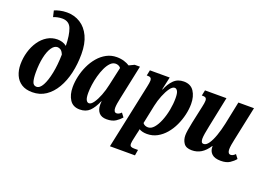

<svg xmlns="http://www.w3.org/2000/svg" viewBox="-131 -1133 2411 1723"><g transform="rotate(20 1074.0 -271.5)"><path d="M200 10Q138 10 97.5 -16Q57 -42 37 -87.5Q17 -133 17 -190Q17 -252 34 -310Q51 -368 82.5 -414Q114 -460 158 -486.5Q202 -513 255 -513Q277 -513 300 -506.5Q323 -500 343 -484Q341 -587 318.5 -645.5Q296 -704 230 -704Q207 -704 184 -699Q161 -694 147 -687L133 -746Q148 -754 181.5 -762Q215 -770 251 -770Q323 -770 379.5 -734.5Q436 -699 468 -630.5Q500 -562 500 -462Q500 -366 480.5 -281Q461 -196 422.5 -130.5Q384 -65 328.5 -27.5Q273 10 200 10ZM220 -49Q252 -49 277 -95Q302 -141 318 -220Q334 -299 336 -398Q324 -428 308.5 -438Q293 -448 278 -448Q247 -448 222.5 -411.5Q198 -375 184.5 -312Q171 -249 171 -170Q171 -110 181 -79.5Q191 -49 220 -49Z M654 10Q589 10 558 -38Q527 -86 527 -158Q527 -208 539 -262Q551 -316 574.5 -366.5Q598 -417 632.5 -457.5Q667 -498 711.5 -522Q756 -546 809 -546Q848 -546 880.5 -535.5Q913 -525 932 -512L982 -536H1032L963 -209Q957 -182 953 -157Q949 -132 949 -113Q949 -94 956 -82.5Q963 -71 977 -71Q999 -71 1021 -94L1049 -57Q1028 -32 996 -11Q964 10 911 10Q861 10 837 -18.5Q813 -47 813 -94Q813 -101 813.5 -109Q814 -117 815 -126H812Q784 -60 748.5 -25Q713 10 654 10ZM713 -71Q734 -71 756.5 -103Q779 -135 798.5 -185Q818 -235 829 -288L868 -464Q857 -478 843.5 -482.5Q830 -487 820 -487Q792 -487 769.5 -464Q747 -441 729.5 -403.5Q712 -366 700 -322Q688 -278 682 -234.5Q676 -191 676 -157Q676 -109 686.5 -90Q697 -71 713 -71Z M1023 227 1154 -391Q1158 -410 1160.5 -425.5Q1163 -441 1163 -451Q1163 -483 1129 -483H1116L1127 -536H1316L1289 -413H1293Q1315 -470 1352.5 -508Q1390 -546 1449 -546Q1515 -546 1546.5 -498Q1578 -450 1578 -378Q1578 -328 1565.5 -274Q1553 -220 1529.5 -169.5Q1506 -119 1471.5 -78.5Q1437 -38 1393 -14Q1349 10 1296 10Q1272 10 1252.5 5Q1233 0 1221 -8Q1218 13 1211 39L1200 90Q1197 103 1194.5 116.5Q1192 130 1192 140Q1192 159 1202 165.5Q1212 172 1233 172H1271L1262 227ZM1285 -49Q1315 -49 1341 -79Q1367 -109 1387 -158.5Q1407 -208 1418 -266Q1429 -324 1429 -379Q1429 -427 1418 -446Q1407 -465 1391 -465Q1369 -465 1346 -433Q1323 -401 1303 -351.5Q1283 -302 1272 -250L1235 -72Q1245 -59 1258 -54Q1271 -49 1285 -49Z M1724 10Q1669 10 1647 -22Q1625 -54 1625 -97Q1625 -117 1630 -149Q1635 -181 1644 -224L1680 -391Q1684 -410 1686.5 -424.5Q1689 -439 1689 -451Q1689 -483 1656 -483H1642L1653 -536H1858L1798 -245Q1789 -203 1784 -171.5Q1779 -140 1779 -121Q1779 -106 1784 -93Q1789 -80 1806 -80Q1830 -80 1852.5 -112.5Q1875 -145 1894 -199Q1913 -253 1927 -318L1972 -536H2121L2052 -209Q2046 -182 2042 -157Q2038 -132 2038 -113Q2038 -94 2045 -82.5Q2052 -71 2067 -71Q2088 -71 2110 -94L2138 -57Q2118 -32 2086 -11Q2054 10 2001 10Q1943 10 1915.5 -15.5Q1888 -41 1888 -82Q1888 -83 1888 -85.5Q1888 -88 1888 -90H1886Q1852 -38 1812.5 -14Q1773 10 1724 10Z"/></g></svg>

Font: Noto Serif ExtraCondensed ExtraBold
Style: Italic
Weight: 800
Width: 2
Italic angle: -12°
Designer: Monotype Design Team
Foundry: Monotype Imaging Inc.
Version: Version 2.013